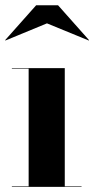

<svg xmlns="http://www.w3.org/2000/svg" viewBox="-20 -724 365 744"><path d="M231 -460V-2H296V0H26V-2H91V-458H26V-460ZM1 -567 0 -568.5 120 -703.5H205L325 -568.5L324 -567L162 -633.5Z"/></svg>

Font: Bodoni Moda 96pt
Style: Bold
Weight: 700
Version: Version 2.005